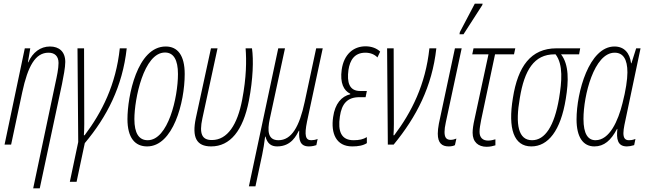

<svg xmlns="http://www.w3.org/2000/svg" viewBox="-20 -793 3566 1053"><path d="M284 -338 162 240H198L320 -332C328 -372 338 -423 338 -453C338 -510 304 -538 254 -538C202 -538 159 -506 135 -451H133L146 -528H116L5 0H41L102 -287C133 -431 174 -504 246 -504C280 -504 301 -485 301 -448C301 -416 292 -375 284 -338Z M363 204H400L445 -8C566 -152 652 -318 675 -528H637C616 -329 539 -177 444 -51H440C443 -87 442 -141 442 -164L441 -528H405L409 -14Z M787 10C929 10 993 -231 993 -387C993 -490 954 -538 889 -538C732 -538 679 -264 679 -140C679 -36 721 10 787 10ZM790 -24C742 -24 717 -62 717 -140C717 -249 768 -505 885 -505C932 -505 956 -465 956 -387C956 -258 902 -24 790 -24Z M1138 10C1242 10 1313 -76 1345 -241C1368 -360 1371 -464 1362 -528H1327C1332 -461 1332 -370 1308 -245C1282 -110 1228 -25 1142 -25C1089 -25 1071 -57 1090 -144L1173 -528H1137L1054 -145C1032 -40 1057 10 1138 10Z M1345 229H1381L1418 55C1424 27 1429 -4 1434 -44H1436C1446 -6 1467 10 1500 10C1579 10 1606 -52 1619 -76H1621C1618 -25 1626 10 1674 10C1692 10 1706 6 1715 3L1722 -31C1711 -26 1697 -24 1687 -24C1656 -24 1648 -49 1664 -127L1750 -528H1714L1651 -234C1622 -98 1579 -24 1507 -24C1449 -24 1445 -75 1460 -143L1543 -528H1506Z M1912 10C1945 10 1972 5 1992 -8V-41C1972 -29 1951 -24 1919 -24C1851 -24 1832 -73 1844 -154C1854 -225 1886 -260 1951 -260H1985L1992 -294H1955C1895 -294 1882 -342 1891 -409C1899 -463 1924 -504 1984 -504C2012 -504 2035 -494 2050 -478L2065 -510C2046 -528 2018 -539 1985 -539C1918 -539 1866 -495 1854 -411C1844 -338 1865 -296 1901 -279V-276C1853 -265 1817 -224 1807 -151C1794 -62 1823 10 1912 10Z M2107 0H2139C2264 -152 2350 -318 2373 -528H2335C2314 -329 2237 -177 2142 -51H2138C2141 -87 2140 -141 2140 -164L2139 -528H2103Z M2500 -605H2522L2625 -765L2627 -773H2584L2502 -617ZM2441 10C2456 10 2468 7 2475 3L2483 -33C2474 -29 2462 -26 2452 -26C2428 -26 2418 -39 2418 -69C2418 -82 2420 -100 2425 -122L2512 -528H2475L2387 -115C2383 -94 2381 -75 2381 -60C2381 -8 2404 10 2441 10Z M2649 12C2668 12 2684 8 2697 4V-29C2686 -26 2673 -22 2657 -22C2628 -22 2610 -38 2610 -70C2610 -90 2614 -108 2619 -136L2695 -495H2799L2806 -528H2577L2570 -495H2659L2583 -142C2575 -107 2572 -83 2572 -65C2572 -14 2603 12 2649 12Z M2894 10C2986 10 3055 -76 3083 -251C3099 -347 3101 -439 3057 -495H3156L3162 -528H3032C2891 -528 2820 -428 2793 -256C2765 -87 2798 10 2894 10ZM2898 -24C2823 -24 2805 -108 2831 -256C2856 -408 2909 -495 3021 -495H3027C3070 -438 3061 -345 3046 -253C3020 -101 2969 -24 2898 -24Z M3240 10C3293 10 3331 -23 3364 -86H3366C3360 -32 3366 10 3418 10C3429 10 3442 8 3458 3L3465 -31C3447 -24 3437 -24 3429 -24C3407 -24 3399 -38 3399 -63C3399 -88 3408 -123 3416 -162L3493 -528H3469L3443 -446H3441C3434 -503 3403 -538 3350 -538C3211 -538 3142 -287 3142 -138C3142 -42 3177 10 3240 10ZM3246 -24C3205 -24 3180 -58 3180 -141C3180 -269 3238 -504 3351 -504C3397 -504 3421 -469 3421 -396C3421 -358 3412 -296 3394 -227C3370 -130 3323 -24 3246 -24Z"/></svg>

Font: Noto Sans ExtraCondensed ExtraLight
Style: Italic
Weight: 200
Width: 2
Italic angle: -12°
Designer: Monotype Design Team
Foundry: Monotype Imaging Inc.
Version: Version 2.013